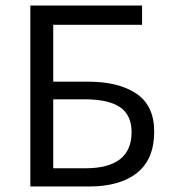

<svg xmlns="http://www.w3.org/2000/svg" viewBox="-20 -676 620 696"><path d="M90 0V-656H495V-586H173V-380H299Q410 -380 474.5 -336.5Q539 -293 539 -199Q539 -99 477 -49.5Q415 0 303 0ZM173 -66H289Q457 -66 457 -197Q457 -259 415 -287.5Q373 -316 287 -316H173Z"/></svg>

Font: Toshiba Sans
Style: Regular
Weight: 400
Designer: Paul D. Hunt
Foundry: Toshiba Corporation
Version: Version 2.020;PS 2.0;hotconv 1.0.86;makeotf.lib2.5.63406